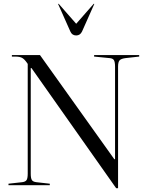

<svg xmlns="http://www.w3.org/2000/svg" viewBox="-20 -982 774 1018"><path d="M718 -690V-682L646 -674Q622 -671 614 -662Q606 -653 606 -629V16H596L147 -621H143V-61Q143 -37 149 -27.5Q155 -18 173 -16L244 -8V0H25V-8L97 -16Q115 -18 121 -27.5Q127 -37 127 -61V-643L123 -649Q109 -669 96.5 -675.5Q84 -682 60 -682H43V-690H192L586 -138H590V-629Q590 -653 584 -663Q578 -673 560 -674L479 -682V-690ZM384 -794Q362 -794 353 -815L288 -961L291 -962L384 -856L477 -962L480 -961L415 -815Q405 -794 384 -794Z"/></svg>

Font: Libre Caslon Display
Style: Regular
Weight: 400
Designer: Pablo Impallari, Rodrigo Fuenzalida
Foundry: Pablo Impallari, Rodrigo Fuenzalida
Version: Version 1.100; ttfautohint (v1.6) -l 8 -r 50 -G 200 -x 14 -D